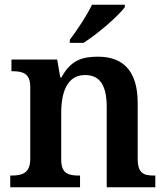

<svg xmlns="http://www.w3.org/2000/svg" viewBox="-20 -786 699 806"><path d="M273 -619V-606H330C389 -642 479 -721 504 -756V-766H366C345 -721 302 -657 273 -619ZM23 0H316V-49H312C268 -49 237 -57 237 -115V-313C237 -397 261 -471 337 -471C404 -471 428 -421 428 -335V0H632V-49H628C583 -49 558 -58 558 -120V-354C558 -489 496 -548 392 -548C329 -548 278 -536 238 -461H233L220 -536H28V-487H32C76 -487 107 -478 107 -421V-119C107 -58 72 -49 27 -49H23Z"/></svg>

Font: Noto Serif SemiBold
Style: Regular
Weight: 600
Designer: Monotype Design Team
Foundry: Monotype Imaging Inc.
Version: Version 2.013